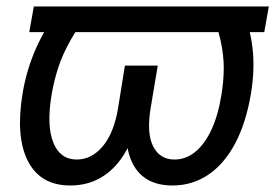

<svg xmlns="http://www.w3.org/2000/svg" viewBox="-20 -566 854 596"><path d="M814.5 -545.9 800.3 -466.3H70.8L85 -545.9ZM170.9 -545.9H269Q225.6 -488.3 199.7 -442.4Q173.8 -396.5 160.4 -355Q147 -313.5 139.6 -268.6Q124.5 -174.3 145.8 -122.6Q167 -70.8 218.3 -70.8Q264.6 -70.8 299.3 -112.3Q334 -153.8 346.7 -231.4L367.7 -362.3H437.5L415.5 -231.9Q402.8 -154.8 373.3 -100.8Q343.8 -46.9 299.6 -18.6Q255.4 9.8 198.2 9.8Q105.5 9.8 66.7 -65.9Q27.8 -141.6 50.3 -277.3Q63 -352.1 93 -418.7Q123 -485.4 170.9 -545.9ZM629.9 -545.9H727.1Q755.9 -484.9 763.7 -418.2Q771.5 -351.6 759.3 -277.3Q744.1 -185.1 710 -120.8Q675.8 -56.6 626.2 -23.4Q576.7 9.8 515.6 9.8Q458 9.8 423.1 -18.8Q388.2 -47.4 377 -101.6Q365.7 -155.8 378.4 -231.9L399.4 -362.3H469.7L447.8 -231.4Q434.6 -152.8 455.3 -111.8Q476.1 -70.8 521.5 -70.8Q556.6 -70.8 585.4 -94Q614.3 -117.2 635.5 -161.6Q656.7 -206.1 667 -269.5Q674.3 -312.5 674.6 -353.5Q674.8 -394.5 664.6 -440.9Q654.3 -487.3 629.9 -545.9Z"/></svg>

Font: Inter 18pt
Style: Italic
Weight: 400
Italic angle: -9.3988°
Designer: Rasmus Andersson
Foundry: rsms
Version: Version 4.001;git-66647c0bb